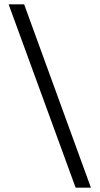

<svg xmlns="http://www.w3.org/2000/svg" viewBox="-20 -776 462 891"><path d="M331 95 20 -756H92L402 95Z"/></svg>

Font: Madhuban
Style: Regular
Weight: 400
Designer: jaikishan Patel
Foundry: MagicType
Version: Version 1.000